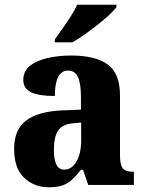

<svg xmlns="http://www.w3.org/2000/svg" viewBox="-20 -786 616 816"><path d="M187 10Q126 10 83 -30Q40 -70 40 -154Q40 -235 91.5 -274Q143 -313 248 -317L324 -320V-374Q324 -430 311.5 -458Q299 -486 269 -486Q241 -486 227 -458Q213 -430 213 -378Q145 -378 112 -394Q79 -410 79 -446Q79 -483 106.5 -505.5Q134 -528 180.5 -539Q227 -550 282 -550Q386 -550 438 -512Q490 -474 490 -380V-126Q490 -85 502 -70.5Q514 -56 546 -56H549V0H355L333 -64H324Q303 -38 285 -21.5Q267 -5 244 2.5Q221 10 187 10ZM252 -65Q285 -65 305 -99.5Q325 -134 325 -191V-265L291 -262Q244 -258 226.5 -230.5Q209 -203 209 -150Q209 -65 252 -65ZM213 -619Q227 -639 245.5 -664.5Q264 -690 281 -717Q298 -744 308 -766H475V-756Q466 -743 445 -723.5Q424 -704 396.5 -682Q369 -660 340.5 -640Q312 -620 288 -606H213Z"/></svg>

Font: Noto Serif Myanmar SemiCondensed ExtraBold
Style: Regular
Weight: 800
Width: 4
Designer: Ben Mitchell and the Monotype Design Team
Foundry: Monotype Imaging Inc.
Version: Version 2.106; ttfautohint (v1.8.4.7-5d5b)